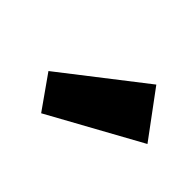

<svg xmlns="http://www.w3.org/2000/svg" viewBox="-70 -991 521 521"><g transform="rotate(45 190.5 -730.0)"><path d="M118 -592 51 -687 284 -868 381 -737Z"/></g></svg>

Font: Bitter Thin Black
Style: Regular
Weight: 900
Version: Version 3.020